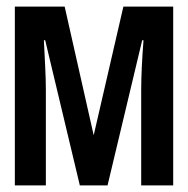

<svg xmlns="http://www.w3.org/2000/svg" viewBox="-20 -562 570 582"><path d="M25 0V-542H176L264 -152L354 -542H505V0H408V-288Q408 -349 415 -440H411L306 0H222L117 -440H113Q115 -399 117 -360Q119 -321 119 -289V0Z"/></svg>

Font: Noto Sans Mono Condensed SemiBold
Style: Regular
Weight: 600
Width: 3
Designer: Monotype Design Team
Foundry: Monotype Imaging Inc.
Version: Version 2.014